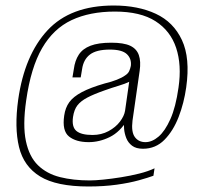

<svg xmlns="http://www.w3.org/2000/svg" viewBox="-20 -613 740 697"><path d="M301 64Q185 64 125.5 27.5Q66 -9 49 -79.5Q32 -150 46 -251Q69 -413 152.5 -503Q236 -593 393 -593Q481 -593 545.5 -563Q610 -533 640.5 -467.5Q671 -402 656 -296Q648 -239 628.5 -188.5Q609 -138 577 -105.5Q545 -73 499 -73Q474 -73 459.5 -84Q445 -95 438.5 -111.5Q432 -128 430.5 -145Q429 -162 431 -174L443 -179Q416 -134 378.5 -115.5Q341 -97 302 -97Q256 -97 230.5 -117.5Q205 -138 213 -193Q217 -222 231.5 -242Q246 -262 277 -278.5Q308 -295 360 -310Q385 -316 404 -323.5Q423 -331 434 -339Q445 -346 449 -355Q453 -364 455 -374Q458 -400 440.5 -416.5Q423 -433 379 -433Q330 -433 306.5 -415Q283 -397 278 -362L273 -332H243L248 -362Q252 -393 266 -414.5Q280 -436 308.5 -447Q337 -458 384 -458Q429 -458 452.5 -447Q476 -436 484 -413Q492 -390 487 -356L461 -175Q456 -134 469.5 -115.5Q483 -97 508 -97Q532 -97 555.5 -117Q579 -137 598.5 -180.5Q618 -224 628 -295Q640 -377 619.5 -439Q599 -501 544.5 -536Q490 -571 397 -571Q306 -571 240 -540Q174 -509 133 -438.5Q92 -368 75 -248Q62 -158 74 -101Q86 -44 118 -13Q150 18 198 30Q246 42 306 42Q325 42 355 39Q385 36 419.5 30.5Q454 25 486 17Q518 9 541 -2L537 25Q518 32 484 41.5Q450 51 403.5 57.5Q357 64 301 64ZM316 -123Q348 -123 374 -137Q400 -151 415.5 -171.5Q431 -192 434 -211L449 -316Q435 -309 410 -301.5Q385 -294 360 -285Q320 -271 296.5 -258.5Q273 -246 261 -230.5Q249 -215 245 -188Q240 -152 257.5 -137.5Q275 -123 316 -123Z"/></svg>

Font: Alumni Sans Thin ExtraLight
Style: Italic
Weight: 250
Italic angle: -8°
Version: Version 1.016